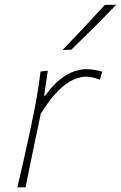

<svg xmlns="http://www.w3.org/2000/svg" viewBox="-20 -799 516 819"><path d="M54 0Q67.5 -56.5 79.2 -108Q91 -159.5 104 -221L114.5 -270.5Q126 -324 136.2 -381.2Q146.5 -438.5 153 -494L184 -497L168 -391H173Q206 -437 237.8 -461.5Q269.5 -486 297.5 -495Q325.5 -504 347 -504Q366 -504 384.2 -500.8Q402.5 -497.5 416 -493L406 -459Q387.5 -466.5 373 -469.2Q358.5 -472 345 -472Q324 -472 295 -460Q266 -448 230.5 -414Q195 -380 154 -314L134.5 -221.5Q121.5 -160.5 111 -108.5Q100.5 -56.5 89 0ZM247 -586Q340 -682 427 -778L476 -779Q429.5 -730.5 381.5 -682.8Q333.5 -635 284 -587Z"/></svg>

Font: Commissioner Flair Thin
Style: Italic
Weight: 100
Italic angle: -12°
Designer: Kostas Bartsokas
Foundry: Kostas Bartsokas
Version: Version 1.000; ttfautohint (v1.8.3)